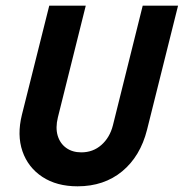

<svg xmlns="http://www.w3.org/2000/svg" viewBox="-20 -645 650 679"><path d="M254.2 13.9Q180.6 13.9 129.9 -19.4Q79.2 -52.8 59.4 -110.1Q39.6 -167.4 57.6 -239.6L154.2 -625H283.3L184.7 -229.9Q175.7 -193.1 184 -165.3Q192.4 -137.5 214.2 -121.9Q236.1 -106.2 267.4 -106.2Q309 -106.2 338.5 -132.3Q368.1 -158.3 379.2 -201.4L484.7 -625H609.7L500 -186.1Q476.4 -92.4 412.2 -39.2Q347.9 13.9 254.2 13.9Z"/></svg>

Font: Afacad
Style: Italic
Weight: 400
Italic angle: -14°
Designer: Kristian Moeller
Foundry: Dicotype
Version: Version 1.000